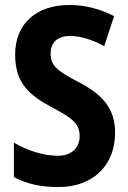

<svg xmlns="http://www.w3.org/2000/svg" viewBox="-20 -744 516 774"><path d="M444 -208C444 -307 393 -363 297 -413C207 -460 184 -480 184 -530C184 -570 210 -599 262 -599C304 -599 350 -585 400 -558L440 -679C387 -706 326 -724 260 -724C125 -724 41 -647 41 -524C41 -409 98 -360 190 -311C278 -265 301 -242 301 -195C301 -150 271 -116 212 -116C158 -116 92 -136 36 -169V-30C92 -1 146 10 216 10C359 10 444 -82 444 -208Z"/></svg>

Font: Noto Sans Thai Looped Condensed
Style: Bold
Weight: 700
Width: 3
Designer: Sasikarn Vongin, Ben Mitchell
Foundry: The Fontpad Ltd
Version: Version 1.001